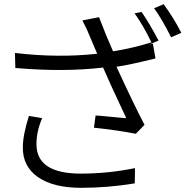

<svg xmlns="http://www.w3.org/2000/svg" viewBox="-20 -859 925 923"><path d="M119.1 -301.8C99.6 -240.2 89.8 -190.4 89.8 -151.4C88.9 -89.8 113.3 -42 162.1 -7.8C210.9 26.4 280.3 43.9 370.1 43.9C454.1 43.9 540 37.1 627.9 22.5L628.9 -50.8C543 -33.2 456.1 -24.4 368.2 -24.4C226.6 -24.4 155.3 -71.3 155.3 -166C155.3 -206.1 164.1 -248 182.6 -291ZM627 -794.9C654.3 -756.8 681.6 -710 708 -655.3C647.5 -636.7 585.9 -622.1 523.4 -612.3C500 -665 477.5 -719.7 456.1 -776.4L376 -760.7C391.6 -731.4 404.3 -704.1 414.1 -678.7C417 -671.9 421.9 -659.2 429.7 -641.6C437.5 -624 443.4 -610.4 447.3 -600.6C322.3 -586.9 190.4 -587.9 51.8 -604.5L53.7 -532.2C210 -518.6 350.6 -519.5 475.6 -534.2C491.2 -497.1 528.3 -416 586.9 -291C573.2 -292 546.9 -293.9 508.8 -297.9C470.7 -301.8 447.3 -303.7 439.5 -303.7L431.6 -245.1C506.8 -237.3 574.2 -227.5 632.8 -215.8L674.8 -258.8C640.6 -324.2 595.7 -417 540 -538.1C582 -543.9 644.5 -557.6 727.5 -578.1L714.8 -649.4L695.3 -643.6L742.2 -664.1C710 -724.6 682.6 -770.5 660.2 -801.8ZM720.7 -819.3C744.1 -788.1 771.5 -741.2 802.7 -679.7L851.6 -701.2C829.1 -746.1 800.8 -792 766.6 -838.9Z"/></svg>

Font: Gen Shin Gothic P Normal
Style: Regular
Weight: 300
Designer: [Source Han Sans]
Ryoko NISHIZUKA  (kana & ideographs); Paul D. Hunt (Latin, Greek & Cyrillic); Wenlong ZHANG  (bopomofo
Version: Version 1.002.20150607